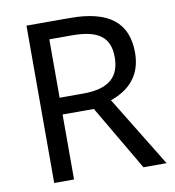

<svg xmlns="http://www.w3.org/2000/svg" viewBox="-80 -786 783 858"><g transform="rotate(-10 311.0 -357.0)"><path d="M97 0H187V-295H329L502 0H607L411 -320C483 -345 554 -397 554 -511C554 -647 471 -714 294 -714H97ZM187 -371V-636H289C406 -636 461 -600 461 -507C461 -417 410 -371 294 -371Z"/></g></svg>

Font: Noto Sans Math
Style: Regular
Weight: 400
Designer: Monotype Design Team, Delve Withrington, Jeff Kellem
Foundry: Monotype Imaging Inc., Delve Fonts LLC
Version: Version 3.000